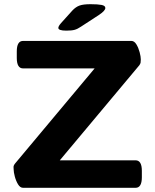

<svg xmlns="http://www.w3.org/2000/svg" viewBox="-20 -895 740 915"><path d="M90 0Q76 0 66 -16.5Q56 -33 50.5 -54Q45 -75 45 -88Q45 -91 44.5 -98.5Q44 -106 52 -116L431 -569H90Q60 -569 60 -619V-650Q60 -700 90 -700H606Q620 -700 630 -683.5Q640 -667 645.5 -646Q651 -625 651 -612Q651 -602 650 -596.5Q649 -591 644 -584L265 -131H626Q656 -131 656 -81V-50Q656 0 626 0ZM296 -749Q258 -749 258 -762Q258 -766 261 -771.5Q264 -777 271 -785L325 -845Q341 -862 359 -868.5Q377 -875 411 -875Q446 -875 464 -871.5Q482 -868 482 -857Q482 -844 452 -824L366 -768Q350 -757 336 -753Q322 -749 296 -749Z"/></svg>

Font: Asap Expanded
Style: Bold
Weight: 700
Width: 7
Designer: Pablo Cosgaya
Foundry: Omnibus-Type
Version: Version 3.001; ttfautohint (v1.8.4.7-5d5b)